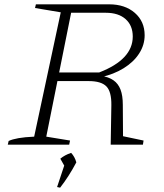

<svg xmlns="http://www.w3.org/2000/svg" viewBox="-20 -669 757 888"><path d="M16 0 20 -17Q37 -25 65.5 -30Q94 -35 138 -37L261 -612L142 -632L146 -649H485Q558 -649 603.5 -609.5Q649 -570 649 -506Q649 -461 623.5 -421.5Q598 -382 552 -353.5Q506 -325 446 -312V-319Q483 -313 505 -297.5Q527 -282 537.5 -254.5Q548 -227 548 -184L549 -39L644 -19L641 0H492L495 -182Q496 -245 472 -269.5Q448 -294 390 -294H226L234 -334H439Q594 -394 594 -500Q594 -551 561 -580.5Q528 -610 469 -610H309L194 -37L304 -19L300 0ZM244 196 279 91 333 82Q298 148 258 199ZM285 111 259 65Q279 48 309 38Q326 56 333 82Z"/></svg>

Font: Piazzolla Thin Thin
Style: Italic
Weight: 250
Italic angle: -11.3°
Version: Version 2.005